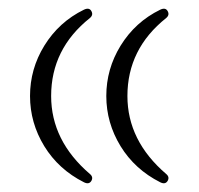

<svg xmlns="http://www.w3.org/2000/svg" viewBox="-20 -386 455 440"><path d="M97.2 -166Q97.2 -63.5 186 12.7Q194.3 19.5 189.5 28.3Q184.1 37.6 172.4 31.7Q114.3 2.4 81.5 -51Q48.8 -104.5 48.8 -166Q48.8 -228 81.5 -281.2Q115.2 -335.9 172.4 -363.8Q184.6 -369.6 189.5 -360.4Q194.3 -351.6 186 -344.7Q97.2 -273.9 97.2 -166ZM272 -166Q272 -63.5 360.8 12.7Q369.1 19.5 364.3 28.3Q358.9 37.6 347.2 31.7Q289.1 2.4 256.3 -51Q223.6 -104.5 223.6 -166Q223.6 -228 256.3 -281.2Q290 -335.9 347.2 -363.8Q359.4 -369.6 364.3 -360.4Q369.1 -351.6 360.8 -344.7Q272 -273.9 272 -166Z"/></svg>

Font: Amiri
Style: Slanted
Weight: 400
Italic angle: 9°
Designer: Khaled Hosny
Version: Version 000.107